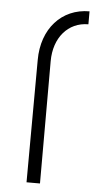

<svg xmlns="http://www.w3.org/2000/svg" viewBox="-52 -749 398 782"><g transform="rotate(5 146.5 -358.0)"><path d="M89 -500 87 0H142V-500C142 -596 199 -663 282 -663V-716C168 -716 89 -628 89 -500Z"/></g></svg>

Font: Uncut Sans Light
Style: Regular
Weight: 300
Designer: Kasper Nordkvist
Foundry: UNCUT.wtf
Version: Version 1.304;Glyphs 3.2 (3246)